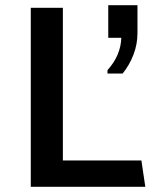

<svg xmlns="http://www.w3.org/2000/svg" viewBox="-20 -716 640 736"><path d="M98 0V-686H221V-101H522L537 0ZM392 -434V-447Q418 -476 431 -507Q444 -538 445 -571H395V-696H507V-590Q507 -546 491.5 -506Q476 -466 450 -434Z"/></svg>

Font: Chivo Mono Medium
Style: Regular
Weight: 500
Monospace: yes
Designer: Hector Gatti
Foundry: Omnibus-Type
Version: Version 1.008